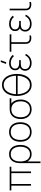

<svg xmlns="http://www.w3.org/2000/svg" viewBox="1887 -2692 1045 4859"><g transform="rotate(-90 2409.5 -262.5)"><path d="M140 0V-498H20V-540H620V-498H500V0H458V-498H182V0Z M710 240V-241Q710 -268 710.8 -287Q711.5 -306 712 -317Q716.5 -385.5 744 -439.2Q771.5 -493 820.5 -524Q869.5 -555 939 -555Q1016 -555 1067.8 -517.2Q1119.5 -479.5 1145.8 -415Q1172 -350.5 1172 -271Q1172 -190 1145 -125.2Q1118 -60.5 1066.2 -22.8Q1014.5 15 940 15Q873.5 15 824.8 -15Q776 -45 752 -93V240ZM937 -27Q999.5 -27 1041.8 -59Q1084 -91 1105.5 -146.2Q1127 -201.5 1127 -271Q1127 -340 1106.2 -394.8Q1085.5 -449.5 1043.5 -481.2Q1001.5 -513 937 -513Q874 -513 833 -482.2Q792 -451.5 772 -397Q752 -342.5 752 -272Q752 -202 771.8 -146.5Q791.5 -91 832.5 -59Q873.5 -27 937 -27Z M1499 15Q1419 15 1364 -21.5Q1309 -58 1280.5 -122.5Q1252 -187 1252 -271Q1252 -356 1281 -420Q1310 -484 1365.2 -519.5Q1420.5 -555 1499 -555Q1579.5 -555 1634.5 -518.8Q1689.5 -482.5 1717.8 -418.5Q1746 -354.5 1746 -271Q1746 -185.5 1717.5 -121.2Q1689 -57 1633.8 -21Q1578.5 15 1499 15ZM1499 -27Q1601 -27 1651 -94.8Q1701 -162.5 1701 -271Q1701 -381.5 1650.8 -447.2Q1600.5 -513 1499 -513Q1430.5 -513 1385.8 -482Q1341 -451 1319 -396.5Q1297 -342 1297 -271Q1297 -161 1348.2 -94Q1399.5 -27 1499 -27Z M2073 15Q1997 15 1941.5 -20.5Q1886 -56 1856 -118.8Q1826 -181.5 1826 -263Q1826 -338 1851 -396.5Q1876 -455 1922.2 -491.5Q1968.5 -528 2033 -537Q2051 -539.5 2073 -539.8Q2095 -540 2113 -540H2350V-498H2172L2194 -512Q2252.5 -482 2286.2 -416Q2320 -350 2320 -263Q2320 -181.5 2290 -118.8Q2260 -56 2204.5 -20.5Q2149 15 2073 15ZM2073 -27Q2172 -27 2223.5 -92.2Q2275 -157.5 2275 -263Q2275 -367.5 2223.5 -432.5Q2172 -497.5 2073 -498Q2006 -498.5 1961 -467.8Q1916 -437 1893.5 -383.8Q1871 -330.5 1871 -263Q1871 -156 1924 -91.5Q1977 -27 2073 -27Z M2434 -339V-381H2943V-339ZM2689 15Q2617 15 2564.2 -16.5Q2511.5 -48 2477.5 -101.2Q2443.5 -154.5 2426.8 -221.8Q2410 -289 2410 -360Q2410 -431.5 2426.8 -498.2Q2443.5 -565 2477.5 -618.2Q2511.5 -671.5 2564.2 -702.8Q2617 -734 2689 -734Q2761 -734 2813.8 -702.8Q2866.5 -671.5 2900.5 -618.2Q2934.5 -565 2951.2 -498.2Q2968 -431.5 2968 -360Q2968 -285 2951.2 -217.5Q2934.5 -150 2900.5 -97.5Q2866.5 -45 2813.8 -15Q2761 15 2689 15ZM2689 -27Q2747 -27 2790.5 -54Q2834 -81 2863.2 -127.8Q2892.5 -174.5 2907.5 -234.5Q2922.5 -294.5 2923 -360Q2924 -425.5 2909.2 -485.2Q2894.5 -545 2865 -591.5Q2835.5 -638 2791.2 -665Q2747 -692 2689 -692Q2631 -692 2587.5 -665Q2544 -638 2514.8 -591.5Q2485.5 -545 2470.8 -485.2Q2456 -425.5 2455 -360Q2454.5 -294.5 2469 -234.5Q2483.5 -174.5 2513 -127.8Q2542.5 -81 2586.8 -54Q2631 -27 2689 -27Z M3265 -630H3221L3269 -765H3313ZM3239 15Q3183.5 15 3140.5 -5.2Q3097.5 -25.5 3072.8 -61.8Q3048 -98 3048 -146Q3048 -177 3059.8 -208.8Q3071.5 -240.5 3096.5 -262.8Q3121.5 -285 3162 -288L3156 -268Q3112.5 -284.5 3086.2 -318Q3060 -351.5 3060 -403Q3060 -449.5 3082.8 -483.8Q3105.5 -518 3145.8 -536.5Q3186 -555 3238 -555Q3306.5 -555 3359.5 -531.8Q3412.5 -508.5 3450 -461L3417 -433Q3388.5 -469 3342.8 -491Q3297 -513 3243 -513Q3185.5 -513 3144.2 -485.2Q3103 -457.5 3103 -402Q3103 -353.5 3139.5 -326.8Q3176 -300 3239 -300H3318V-259H3238Q3183 -259 3150.8 -246.5Q3118.5 -234 3104.8 -209.8Q3091 -185.5 3091 -150Q3091 -92.5 3133.5 -59.8Q3176 -27 3245 -27Q3311 -27 3360.5 -58Q3410 -89 3440 -149L3475 -129Q3441.5 -61 3382.8 -23Q3324 15 3239 15Z M3846 5Q3811 0.5 3784.8 -16Q3758.5 -32.5 3744 -63Q3732 -89.5 3730.5 -116.8Q3729 -144 3729 -179V-498H3530V-540H3970V-498H3771V-179Q3771 -144 3771.2 -123Q3771.5 -102 3782 -81Q3793.5 -59.5 3810.2 -49.2Q3827 -39 3851 -36Q3873.5 -34 3897.2 -34.8Q3921 -35.5 3941 -40V0Q3925 3.5 3908.8 5.2Q3892.5 7 3876.5 7Q3860.5 7 3846 5Z M4231 15Q4175.5 15 4132.5 -5.2Q4089.5 -25.5 4064.8 -61.8Q4040 -98 4040 -146Q4040 -177 4051.8 -208.8Q4063.5 -240.5 4088.5 -262.8Q4113.5 -285 4154 -288L4148 -268Q4104.5 -284.5 4078.2 -318Q4052 -351.5 4052 -403Q4052 -449.5 4074.8 -483.8Q4097.5 -518 4137.8 -536.5Q4178 -555 4230 -555Q4298.5 -555 4351.5 -531.8Q4404.5 -508.5 4442 -461L4409 -433Q4380.5 -469 4334.8 -491Q4289 -513 4235 -513Q4177.5 -513 4136.2 -485.2Q4095 -457.5 4095 -402Q4095 -353.5 4131.5 -326.8Q4168 -300 4231 -300H4310V-259H4230Q4175 -259 4142.8 -246.5Q4110.5 -234 4096.8 -209.8Q4083 -185.5 4083 -150Q4083 -92.5 4125.5 -59.8Q4168 -27 4237 -27Q4303 -27 4352.5 -58Q4402 -89 4432 -149L4467 -129Q4433.5 -61 4374.8 -23Q4316 15 4231 15Z M4694 5Q4659 0.5 4632.8 -16Q4606.5 -32.5 4592 -63Q4580 -89.5 4578.5 -116.8Q4577 -144 4577 -179V-540H4619V-179Q4619 -144 4619.2 -123Q4619.5 -102 4630 -81Q4641.5 -59.5 4658.2 -49.2Q4675 -39 4699 -36Q4721.5 -34 4745.2 -34.8Q4769 -35.5 4789 -40V0Q4773 3.5 4756.5 5.2Q4740 7 4724.2 7Q4708.5 7 4694 5Z"/></g></svg>

Font: Manrope ExtraLight
Style: Regular
Weight: 200
Designer: Mikhail Sharanda
Foundry: Mikhail Sharanda
Version: Version 4.505